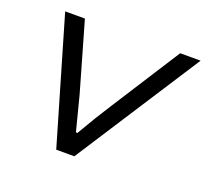

<svg xmlns="http://www.w3.org/2000/svg" viewBox="-97 -643 818 759"><g transform="rotate(20 312.5 -263.0)"><path d="M209 0 55.2 -525.9H138.2L221.2 -236.8Q224.1 -227.1 258.8 -90.8H265.1Q311.5 -171.4 354 -236.8L539.1 -525.9H625L285.2 0Z"/></g></svg>

Font: Archivo Expanded Light
Style: Italic
Weight: 300
Width: 7
Italic angle: -10°
Designer: Hector Gatti
Foundry: Omnibus-Type
Version: Version 2.001